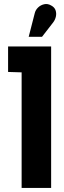

<svg xmlns="http://www.w3.org/2000/svg" viewBox="-20 -930 315 950"><path d="M243 -819Q253 -832 256.5 -848Q260 -864 255 -879Q250 -894 233 -903Q216 -913 198.5 -909Q181 -905 168.5 -893Q156 -881 152 -865L122 -748H188ZM20 -574 87 -572V0H233V-700H20Z"/></svg>

Font: Advent Pro ExtraBold
Style: Regular
Weight: 800
Designer: VivaRado, Andreas Kalpakidis
Foundry: VivaRado, Andreas Kalpakidis
Version: Version 3.000